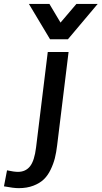

<svg xmlns="http://www.w3.org/2000/svg" viewBox="-111 -766 518 978"><path d="M-15.6 192.4Q-42 192.4 -90.8 183.1L-75.2 101.6Q-40 109.4 -19.5 109.4Q19.5 109.4 42 81.1Q64.5 52.7 72.8 -15.6L132.3 -501H238.3L180.2 -26.9Q175.8 10.3 168.5 39.6Q161.1 68.8 146.7 98.6Q132.3 128.4 111.8 147.9Q91.3 167.5 58.8 179.9Q26.4 192.4 -15.6 192.4ZM144 -565.9 36.1 -746.1H140.6L197.3 -650.9L278.3 -746.1H386.7L234.9 -565.9Z"/></svg>

Font: Muli
Style: Semi-BoldItalic
Weight: 600
Italic angle: -7°
Designer: Vernon Adams
Foundry: newtypography
Version: Version 2.0; ttfautohint (v1.00rc1.2-2d82) -l 8 -r 50 -G 200